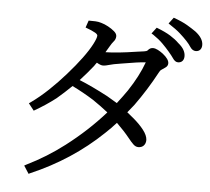

<svg xmlns="http://www.w3.org/2000/svg" viewBox="-59 -884 1118 1024"><g transform="rotate(5 500.0 -371.5)"><path d="M951 -757Q994 -724 994 -688Q994 -672 985.5 -662.5Q977 -653 962 -653Q944 -653 931 -673Q915 -699 868 -741Q848 -759 805 -787L830 -820Q877 -803 904 -787Q931 -771 951 -757ZM865 -688Q887 -670 896 -653.5Q905 -637 905 -620.5Q905 -604 896.5 -594.5Q888 -585 872.5 -585Q857 -585 844 -605Q836 -617 818 -638Q802 -657 781 -678Q760 -699 729 -720L719 -726L744 -759Q791 -741 819 -723.5Q847 -706 865 -688ZM702 -570Q665 -568 573 -552Q527 -545 508 -539Q489 -533 476 -533Q463 -533 443 -545H442Q437 -538 431 -530V-529Q397 -486 359 -445Q426 -418 513 -372Q533 -361 567 -340Q595 -376 620 -412Q675 -495 702 -570ZM432 -689Q432 -696 419 -704Q402 -714 366 -727L379 -765H387Q400 -765 415.5 -764.5Q431 -764 447 -759Q465 -754 484.5 -743.5Q504 -733 518.5 -720.5Q533 -708 533 -695Q533 -678 521 -665Q513 -656 503 -638.5Q493 -621 483 -605Q545 -606 648 -622Q674 -626 688 -627.5Q702 -629 707 -635Q718 -649 734 -649Q746 -649 760.5 -641.5Q775 -634 788 -624Q822 -597 822 -575Q822 -560 808 -551L789 -538Q781 -533 776 -522Q724 -425 661 -338Q644 -317 627 -296L660 -269Q695 -240 717.5 -211Q740 -182 741 -158V-157Q741 -139 730.5 -127.5Q720 -116 701 -116Q687 -116 674.5 -128Q662 -140 647 -159Q619 -194 577 -235Q549 -204 519 -176Q356 -20 139 73L131 77L104 35L115 29Q221 -23 315 -95Q430 -183 521 -286Q482 -317 439 -346Q385 -380 324 -410Q285 -372 245 -338Q192 -297 129 -261L100 -298L110 -305Q155 -337 201 -380.5Q247 -424 289 -472Q379 -574 415 -643Q432 -676 432 -689Z"/></g></svg>

Font: Early Summer Mincho Screen
Style: Regular
Weight: 400
Designer: GuiWonder
Version: Version 1.002